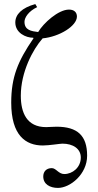

<svg xmlns="http://www.w3.org/2000/svg" viewBox="-20 -703 481 941"><path d="M153 -683C87 -665 55 -632 55 -593C55 -542 106 -518 143 -518L144 -515C67 -403 35 -324 35 -200C35 -39 106 10 190 10C220 10 275 1 286 1C338 1 376 26 376 69C376 118 335 150 295 150C267 150 255 121 234 121C206 121 192 139 192 162C192 200 225 218 264 218C324 218 407 151 407 60C407 -38 360 -82 257 -82C236 -82 224 -80 206 -80C111 -80 82 -151 82 -234C82 -350 141 -461 189 -515C272 -523 357 -576 357 -622C357 -642 344 -656 318 -656C266 -656 193 -590 167 -546C134 -550 100 -555 100 -596C100 -617 120 -648 162 -668Z"/></svg>

Font: XITS
Style: Regular
Weight: 400
Designer: MicroPress Inc., with final additions and corrections provided by Coen Hoffman, Elsevier (retired)
Version: Version 1.302